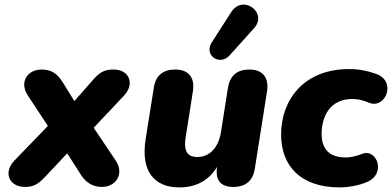

<svg xmlns="http://www.w3.org/2000/svg" viewBox="-20 -803 1703 834"><path d="M89 9C128 9 148 -5 177 -36L272 -137L332 -43C354 -8 386 9 422 9C484 9 521 -48 483 -105L387 -248L519 -388C566 -438 543 -501 473 -501C432 -501 412 -488 384 -456L303 -364L251 -448C228 -484 202 -501 161 -501C98 -501 63 -445 101 -388L188 -256L42 -105C-6 -55 18 9 89 9Z M759 11C829 11 886 -17 923 -78C914 -18 940 9 994 9C1047 9 1079 -18 1087 -71L1140 -407C1149 -466 1121 -501 1063 -501C1010 -501 979 -475 970 -421L940 -230C929 -162 891 -121 837 -121C792 -121 778 -149 786 -204L818 -407C827 -467 799 -501 741 -501C688 -501 656 -475 648 -421L613 -201C589 -53 655 11 759 11ZM977 -562 1084 -681C1144 -748 1035 -830 984 -750L900 -619C864 -563 934 -515 977 -562Z M1455 11C1494 11 1542 2 1573 -12C1660 -47 1617 -159 1554 -135C1527 -124 1500 -119 1482 -119C1407 -119 1377 -160 1377 -221C1377 -295 1412 -373 1510 -373C1534 -373 1557 -368 1585 -356C1656 -329 1705 -453 1611 -483C1576 -495 1542 -503 1496 -503C1297 -503 1201 -366 1201 -219C1201 -81 1287 11 1455 11Z"/></svg>

Font: SN Pro Heavy
Style: Italic
Weight: 800
Italic angle: -9°
Designer: Tobias Whetton
Foundry: Supernotes
Version: Version 1.001;Glyphs 3.2 (3249)